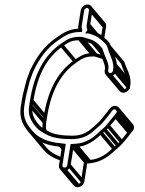

<svg xmlns="http://www.w3.org/2000/svg" viewBox="-20 -642 631 837"><path d="M458.4 -308.5C472.5 -308.5 485.3 -320.6 487.4 -334L488.5 -341C495 -382.7 470.6 -413.4 462.9 -442C457.5 -460.1 445.2 -467.8 432.7 -479.8C415.2 -495.6 399.8 -502.3 375.4 -509.6C378.3 -522.6 372.4 -529.5 373.1 -534L383.1 -597C385.2 -610.6 375.2 -622.5 361.6 -622.5C348 -622.5 334.2 -610.6 332.1 -597L322.3 -535.4C321.3 -529.1 320.4 -523.8 321.1 -517.2C281.8 -514.7 254.4 -498.5 227.2 -478.9C174.3 -442.8 139.1 -395.5 110.5 -332.9L99.9 -304.6C96.3 -294.9 93.4 -285.2 91.2 -275.5C85.4 -250.3 79.1 -231.2 74.7 -203L71 -180C61.4 -119.1 85.9 -88.6 110.2 -59.6C137.8 -26.8 183.5 -7.4 240.6 -2.5L249.7 -1.4L237.1 78C234.9 92.4 244.8 103.5 259.1 103.5C273.5 103.5 285.9 92.2 288.1 78L300.5 -0.2C302.5 -0.3 307.3 -0.5 310.1 -0.5H310.3L310.6 -0.5C361 -4.1 394.9 -31.3 423.8 -58.9L439.8 -72.7C445.7 -77.7 451.2 -83.5 456.5 -89.8C464.4 -99.7 481.6 -118.9 490.2 -131.2L499.1 -142.3C517.6 -170.4 479.5 -197.1 458.1 -167.8L450.6 -157.9C441.9 -146.5 426.9 -128.1 418.6 -118.3C410.5 -108.7 403.7 -104.1 392.3 -93.1L375.1 -78.3C354.8 -60.8 330.7 -50.5 294 -50.5C253.2 -50.5 212.2 -55.9 188.9 -70.5C175.4 -80.1 160.9 -85.2 151.6 -96.3L139.9 -110.1C127.4 -128.2 116.9 -147.8 122 -180L125.7 -203C143.3 -314.5 184.3 -391.9 252.1 -439C277 -456.4 290.2 -466.5 324.9 -466.5C329.8 -466.5 333.6 -466.1 334.8 -465.8C350.3 -461.2 368.1 -456.6 381.1 -450.2C387.5 -447 403.6 -431 410.1 -424.5C411.2 -423.4 412.5 -422.5 412.8 -421.1L419.8 -400.4C423.2 -392.4 426.1 -385.4 428.5 -379.3C432.8 -368.9 439.3 -352.4 437.5 -341L436.4 -334C434.2 -320.1 444.6 -308.5 458.4 -308.5ZM252.1 78 266.8 -14.6 244.5 -17.5C189.3 -22.1 147.4 -40.6 122.5 -70.2C98.2 -99.1 77.3 -124.8 86 -180L89.7 -203C93.9 -230 100 -248.4 106 -274.5C108 -283.4 110.7 -292.4 114.1 -301.4L124.4 -329.1C153.3 -390.9 184.8 -432.4 234.6 -467.1C264.1 -487.6 287.2 -502.5 329.6 -502.5H337.2L338.7 -513.1C336.2 -518.9 335 -525.1 337.1 -534.5L337.2 -534.7L347.1 -597C347.8 -601.9 354.3 -607.5 359.2 -607.5C364.1 -607.5 368.8 -601.9 368.1 -597L358.1 -534C355.1 -515.2 365 -516.2 358.8 -507.6L350.9 -496.5H364.6C389.7 -489.3 404.8 -483.1 421.4 -468.2C433.4 -456.7 443.6 -451.4 448.2 -436C455.5 -409.1 471 -384.5 473.5 -358.2C474.2 -352 474.4 -346.3 473.5 -341L472.4 -334C471.5 -328.4 465.9 -323.5 460.7 -323.5C455.5 -323.5 450.6 -328.7 451.4 -334L452.5 -341C455.3 -358.6 446.8 -376.7 442.8 -386.7C440.4 -392.6 437.5 -399.8 434.1 -407.8L427.4 -427.3C427.1 -428.3 425.7 -431.6 424.3 -433.3C417.8 -441 401.5 -457.7 389.6 -463.8C376.2 -470.7 357 -475.5 341 -480.3C337.1 -481.2 333 -481.5 327.3 -481.5C288.3 -481.5 269.4 -468 244.9 -451C171.2 -399.6 128.7 -317 110.7 -203L107 -180C101.1 -142.8 113.8 -119.3 127.3 -99.9L139.3 -85.7C150.3 -72.6 165.7 -64.9 179.7 -57.3C206.9 -40.4 250 -35.5 291.6 -35.5C331.3 -35.5 360.4 -47.3 384 -67.7L401.6 -82.9C412 -91.9 420.4 -98.6 429.6 -109.8C438.2 -119.6 453.3 -138.4 462.2 -150.1L469.8 -160.2C478.3 -171.8 494 -161.1 487.2 -149.7L478.5 -138.8C470.3 -128.5 453.7 -109.4 445.1 -97.9C439.6 -91.3 436 -87.7 430.9 -83.3L414.5 -69.2C387.6 -41.6 355.5 -18.9 312.2 -15.5C305.1 -15.5 295.2 -14.5 287.7 -13.7L273.1 78C272.1 84.6 267.5 88.5 261.5 88.5C255.3 88.5 251.2 84.2 252.1 78ZM254.1 101.3 313.7 172 326 161.4 266.4 90.7ZM274.5 83.3 334 154 346.3 143.4 286.8 72.7ZM288 -1.7 347.5 69 359.8 58.4 300.2 -12.3ZM305.1 -2.7 364.6 68 376.9 57.4 317.4 -13.3ZM413 -58.7 472.5 12 484.8 1.4 425.3 -69.3ZM429.2 -72.7 488.7 -2 501 -12.6 441.5 -83.3ZM444.7 -88.7 504.3 -18 516.5 -28.6 457 -99.3ZM478.2 -129.7 537.7 -59 550 -69.6 490.5 -140.3ZM487 -140.7 546.5 -70 558.8 -80.6 499.3 -151.3ZM108.4 -174.7 167.9 -104 180.2 -114.6 120.7 -185.3ZM112 -197.7 171.5 -127 183.8 -137.6 124.3 -208.3ZM242.3 -439.7 301.8 -369 314.1 -379.6 254.6 -450.3ZM379.2 -451.7 418.8 -404.7 431.1 -415.3 391.5 -462.3ZM410 -424.7 413.3 -420.7 425.6 -431.3 422.2 -435.3ZM453.4 -310.7 512.9 -240 525.2 -250.6 465.7 -321.3ZM474.9 -354.7 534.4 -284 546.7 -294.6 487.2 -365.3ZM359.4 -528.7 395.1 -486.3 407.4 -496.9 371.7 -539.3ZM369.4 -591.7 428.9 -521 441.2 -531.6 381.7 -602.3ZM236.4 -4.7 249.9 11.3 262.2 0.7 248.7 -15.3ZM252.2 43.7C222.1 34.6 198.4 19.9 182.1 0.5L122.6 -70.2L110.3 -59.6L169.8 11.2C187.9 32.6 213.8 48.4 245.7 58.1ZM365.8 -604.2 425.4 -533.5C427.2 -531.3 427.9 -528.5 427.6 -526.3L419.3 -474.2H434.3L442.6 -526.3C443.7 -533.3 441.5 -539.5 437.7 -544.1L378.1 -614.8ZM449.4 -433.7 508 -364C515.4 -338.5 528.8 -315.5 532.3 -292.6L487.2 -346.3L474.9 -335.7L545.2 -252.2L548 -270.3C554.6 -312.4 529.8 -343.5 522 -372.6L461.7 -444.3ZM473.8 -328.7 531.1 -260.6C528.7 -255.6 524.4 -252.8 520.2 -252.8C517.6 -252.8 514.9 -254.1 513 -256.2L453.5 -327L441.2 -316.4L500.7 -245.6C504.7 -241 510.7 -237.8 517.9 -237.8C532 -237.8 544.8 -249.9 546.9 -263.3L547.4 -266.4L486.1 -339.3ZM435.8 -398.4C425.1 -402.3 413 -405.8 402.4 -409L344.1 -478.3L331.8 -467.7L392.4 -395.6C404.2 -392.1 417.4 -388.3 428.8 -384.2ZM319.9 -468.7 369.5 -409.8C340.4 -406 325 -394.6 304.4 -380.2C230.8 -328.9 188.2 -246.2 170.2 -132.3L166.5 -109.3C163.8 -92.2 165 -77.9 168.4 -65.5L183.1 -71.6C180.2 -82.1 179.1 -94.2 181.5 -109.3L185.2 -132.3C202.8 -243.8 243.8 -321.2 311.6 -368.3C336.5 -385.7 349.7 -395.8 384.4 -395.8H402.5L332.2 -479.3ZM347.2 57 332.7 148.7C331.6 155.3 327 159.2 321 159.2C317.7 159.2 315.1 158 313.4 156L253.9 85.3L241.7 95.9L301.2 166.6C305.2 171.4 311.4 174.2 318.6 174.2C333 174.2 345.4 162.9 347.7 148.7L360 70.6C362 70.4 366.8 70.2 369.6 70.2H369.9C421.5 64.3 453 40.8 483.3 11.9L499.3 -2C505.2 -7 510.7 -12.8 516 -19.1C524.2 -28.7 541.2 -48.3 549.7 -60.5L558.6 -71.6C567.1 -82.2 564.9 -94 558.9 -101.1L499.4 -171.8L487.1 -161.2L546.6 -90.5C549.2 -87.4 549.4 -83.6 546.7 -79L538 -68.1C530.3 -57.5 513.2 -38.8 504.6 -27.2C499.1 -20.6 495.5 -17 490.4 -12.6L474 1.6C445.4 28.5 416.3 51.7 371.7 55.2C364.6 55.2 354.7 56.2 347.2 57Z"/></svg>

Font: CiSf OpenHand
Style: GlsObl
Weight: 400
Foundry: Cannot Into Space Fonts
Version: Version 0.7892